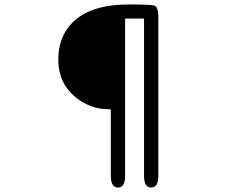

<svg xmlns="http://www.w3.org/2000/svg" viewBox="-20 -784 1040 861"><path d="M509 57Q477 57 477 5V-289Q477 -294 472 -294H468Q386 -294 320 -347Q243 -409 241.5 -513Q240 -617 304 -682Q385 -764 558 -764Q651 -764 670.5 -759.5Q690 -755 690 -707V5Q690 57 658 57Q626 57 626 5V-696Q626 -701 621 -701H546Q541 -701 541 -696V5Q541 57 509 57Z"/></svg>

Font: Resource Han Rounded KR
Style: Regular
Weight: 400
Designer: Cyano Hao (round all glyphs); Ryoko NISHIZUKA 西塚涼子 (kana, bopomofo & ideographs); Paul D. Hunt (Latin, Greek & Cyrillic)
Foundry: Cyano Hao
Version: 0.990